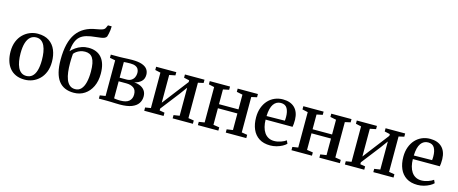

<svg xmlns="http://www.w3.org/2000/svg" viewBox="-47 -1558 5395 2264"><g transform="rotate(15 2650.5 -425.5)"><path d="M29 -268Q29 -337.5 50.5 -390.8Q72 -444 109 -480Q146 -516 192.2 -534.5Q238.5 -553 287.5 -553Q372 -553 426.2 -516.5Q480.5 -480 506.5 -417Q532.5 -354 532.5 -274.5Q532.5 -204.5 511 -151Q489.5 -97.5 452.5 -61.5Q415.5 -25.5 369.5 -7.2Q323.5 11 274 11Q211 11 164.8 -10Q118.5 -31 88.5 -68.8Q58.5 -106.5 43.8 -157.2Q29 -208 29 -268ZM281.5 -36.5Q323.5 -36.5 352.8 -61.5Q382 -86.5 397.2 -137.2Q412.5 -188 412.5 -264.5Q412.5 -315 405.5 -358.8Q398.5 -402.5 383.2 -435.5Q368 -468.5 343 -487.2Q318 -506 281.5 -506Q239.5 -506 209.8 -480.8Q180 -455.5 164.2 -405Q148.5 -354.5 148.5 -277.5Q148.5 -227 156 -183Q163.5 -139 179.2 -106Q195 -73 220.2 -54.8Q245.5 -36.5 281.5 -36.5Z M872.5 10.5Q812 10.5 765.5 -9.5Q719 -29.5 687.5 -71Q656 -112.5 640 -176.5Q624 -240.5 624 -328.5Q624 -434.5 643.2 -514.2Q662.5 -594 701.5 -649.2Q740.5 -704.5 799.5 -737.8Q858.5 -771 937.5 -783Q983 -790.5 1009.5 -799.8Q1036 -809 1044.5 -830L1059 -862H1104.5Q1104.5 -839 1101.8 -816Q1099 -793 1094.5 -772Q1090 -751 1084.5 -733.5Q1077 -719 1059.8 -711.2Q1042.5 -703.5 1017 -699.8Q991.5 -696 959 -692.5Q892 -686.5 845.2 -673Q798.5 -659.5 768.5 -633Q738.5 -606.5 722 -562Q705.5 -517.5 699 -449.5Q723 -476.5 755 -498.8Q787 -521 825.8 -534.2Q864.5 -547.5 908.5 -547.5Q959 -547.5 999 -531.5Q1039 -515.5 1067.2 -483.2Q1095.5 -451 1110.2 -402.2Q1125 -353.5 1125 -287.5Q1125 -198.5 1093 -131.5Q1061 -64.5 1004.2 -27Q947.5 10.5 872.5 10.5ZM878 -35Q922 -35 950.2 -65.2Q978.5 -95.5 992.2 -150.8Q1006 -206 1006 -281.5Q1006 -341 997.8 -381.5Q989.5 -422 973.5 -446.5Q957.5 -471 934.2 -481.8Q911 -492.5 880.5 -492.5Q849 -492.5 822.2 -482.8Q795.5 -473 776.2 -458.8Q757 -444.5 747 -430.5Q745.5 -412.5 744.2 -393.5Q743 -374.5 742.5 -354.8Q742 -335 742 -313.5Q742 -259 748 -209.2Q754 -159.5 769 -120.2Q784 -81 810.5 -58Q837 -35 878 -35Z M1435.5 4Q1411.5 4 1382.5 3Q1353.5 2 1327 1Q1300.5 0 1283 0H1179V-39.5L1247.5 -50.5V-485.5L1180.5 -498.5V-537.5H1289.5Q1307 -537.5 1332.5 -538.8Q1358 -540 1386.2 -541.2Q1414.5 -542.5 1440 -542.5Q1516 -542.5 1561.2 -526.5Q1606.5 -510.5 1626.8 -481.8Q1647 -453 1647 -415Q1647 -364 1615.5 -334.2Q1584 -304.5 1532.5 -293Q1579 -289.5 1612.5 -273Q1646 -256.5 1664.2 -228.2Q1682.5 -200 1682.5 -160Q1682.5 -112.5 1657.5 -75.5Q1632.5 -38.5 1578.2 -17.2Q1524 4 1435.5 4ZM1427 -42.5Q1501 -42.5 1534.5 -72.2Q1568 -102 1568 -153Q1568 -209.5 1533.8 -233.5Q1499.5 -257.5 1445.5 -257.5H1351.5V-49.5Q1359 -47.5 1371 -46Q1383 -44.5 1397.5 -43.5Q1412 -42.5 1427 -42.5ZM1351.5 -301.5H1433.5Q1470.5 -301.5 1493.8 -316.8Q1517 -332 1528.2 -356.5Q1539.5 -381 1539.5 -409.5Q1539.5 -434.5 1529 -454.2Q1518.5 -474 1494.5 -485.2Q1470.5 -496.5 1430 -496.5Q1409.5 -496.5 1389.2 -495.5Q1369 -494.5 1351.5 -493Z M1732.5 0V-40L1800.5 -51V-483.5L1734 -498V-537.5H1980V-498L1907.5 -483.5V-144.5L1970.5 -227L2151.5 -462.5V-483.5L2085.5 -498V-537.5H2324.5V-498L2258.5 -483V-51L2326.5 -40V0H2079.5V-40L2151.5 -51V-393.5L2085 -302.5L1907.5 -73.5V-50.5L1969 -40V0Z M2387.5 0V-40L2456.5 -51V-483L2388.5 -498V-537.5H2636V-498L2564 -483V-303H2802V-483L2729.5 -498V-537.5H2976.5V-498L2909.5 -483V-51L2978.5 -40V0H2728V-40L2802 -51V-253.5H2564V-51L2637.5 -40V0Z M3271.5 11Q3189.5 11 3135.2 -24Q3081 -59 3053.8 -121.5Q3026.5 -184 3026.5 -267Q3026.5 -333 3046 -386Q3065.5 -439 3099.8 -476.2Q3134 -513.5 3180 -533.2Q3226 -553 3279.5 -553Q3372 -553 3423.5 -502.8Q3475 -452.5 3477.5 -358.5Q3477.5 -328 3476 -306.5Q3474.5 -285 3471 -269.5H3142Q3142.5 -222.5 3152.8 -182.5Q3163 -142.5 3182.8 -113.5Q3202.5 -84.5 3232.5 -68.2Q3262.5 -52 3302.5 -52Q3343 -52 3384 -66.5Q3425 -81 3447.5 -98.5L3464.5 -61Q3447.5 -43 3417 -26.5Q3386.5 -10 3348.8 0.5Q3311 11 3271.5 11ZM3142 -313 3364.5 -316Q3366 -326.5 3366.5 -338.8Q3367 -351 3367 -361.5Q3367 -427 3344 -466.5Q3321 -506 3266.5 -506Q3239.5 -506 3217.2 -494.5Q3195 -483 3178.5 -459.5Q3162 -436 3152.8 -399.5Q3143.5 -363 3142 -313Z M3530 0V-40L3599 -51V-483L3531 -498V-537.5H3778.5V-498L3706.5 -483V-303H3944.5V-483L3872 -498V-537.5H4119V-498L4052 -483V-51L4121 -40V0H3870.5V-40L3944.5 -51V-253.5H3706.5V-51L3780 -40V0Z M4182 0V-40L4250 -51V-483.5L4183.5 -498V-537.5H4429.5V-498L4357 -483.5V-144.5L4420 -227L4601 -462.5V-483.5L4535 -498V-537.5H4774V-498L4708 -483V-51L4776 -40V0H4529V-40L4601 -51V-393.5L4534.5 -302.5L4357 -73.5V-50.5L4418.5 -40V0Z M5069 11Q4987 11 4932.8 -24Q4878.5 -59 4851.2 -121.5Q4824 -184 4824 -267Q4824 -333 4843.5 -386Q4863 -439 4897.2 -476.2Q4931.5 -513.5 4977.5 -533.2Q5023.5 -553 5077 -553Q5169.5 -553 5221 -502.8Q5272.5 -452.5 5275 -358.5Q5275 -328 5273.5 -306.5Q5272 -285 5268.5 -269.5H4939.5Q4940 -222.5 4950.2 -182.5Q4960.5 -142.5 4980.2 -113.5Q5000 -84.5 5030 -68.2Q5060 -52 5100 -52Q5140.5 -52 5181.5 -66.5Q5222.5 -81 5245 -98.5L5262 -61Q5245 -43 5214.5 -26.5Q5184 -10 5146.2 0.5Q5108.5 11 5069 11ZM4939.5 -313 5162 -316Q5163.5 -326.5 5164 -338.8Q5164.5 -351 5164.5 -361.5Q5164.5 -427 5141.5 -466.5Q5118.5 -506 5064 -506Q5037 -506 5014.8 -494.5Q4992.5 -483 4976 -459.5Q4959.5 -436 4950.2 -399.5Q4941 -363 4939.5 -313Z"/></g></svg>

Font: Merriweather 60pt Medium
Style: Regular
Weight: 500
Version: Version 2.100